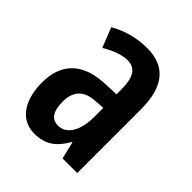

<svg xmlns="http://www.w3.org/2000/svg" viewBox="-162 -657 770 770"><g transform="rotate(45 223.0 -271.5)"><path d="M233 -553C173 -553 118 -538 71 -510L104 -426C146 -451 181 -463 211 -463C257 -463 276 -430 276 -362V-335L211 -332C95 -327 31 -268 31 -157C31 -70 67 10 155 10C216 10 254 -18 285 -74H287L305 0H388V-362C388 -487 338 -553 233 -553ZM236 -256 277 -259V-207C277 -128 246 -80 199 -80C163 -80 144 -106 144 -161C144 -221 174 -253 236 -256Z"/></g></svg>

Font: Noto Sans Myanmar UI ExtraCondensed SemiBold
Style: Regular
Weight: 600
Width: 2
Designer: Monotype Design Team
Foundry: Monotype Imaging Inc.
Version: Version 2.103